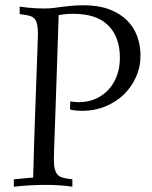

<svg xmlns="http://www.w3.org/2000/svg" viewBox="-20 -704 572 724"><path d="M201.2 -647Q199.2 -581.5 197 -517.6Q194.8 -453.6 192.9 -395.3Q190.9 -336.9 189.2 -286.6Q187.5 -236.3 186 -197.5Q184.6 -158.7 183.8 -133.8Q183.1 -108.9 183.1 -102.1Q183.1 -80.6 186.3 -67.6Q189.5 -54.7 195.6 -47.1Q201.7 -39.6 210.9 -36.1Q220.2 -32.7 231.9 -30.8L252.9 -27.8V0Q242.2 -1.5 227.1 -3.4Q214.4 -4.4 195.8 -5.6Q177.2 -6.8 152.8 -6.8Q127.9 -6.8 98.1 -5.4Q68.4 -3.9 32.2 0V-27.8Q44.9 -28.8 54.4 -29.8Q64 -30.8 72.3 -31.7Q80.6 -32.7 88.4 -33.2Q96.2 -33.7 105 -34.2Q106.4 -99.1 108.6 -162.6Q110.8 -226.1 112.8 -284.2Q114.7 -342.3 116.7 -392.6Q118.7 -442.9 119.9 -481.4Q121.1 -520 122.1 -544.9Q123 -569.8 123 -577.1Q123 -598.1 120.1 -611.3Q117.2 -624.5 111.3 -632.1Q105.5 -639.6 96.4 -642.8Q87.4 -646 75.2 -647.9L54.2 -650.9V-679.2Q67.9 -677.2 83.5 -675.3Q96.7 -673.8 113.5 -672.9Q130.4 -671.9 147.9 -671.9Q164.6 -671.9 179.9 -673.8Q195.3 -675.8 212.4 -678Q229.5 -680.2 249.5 -682.1Q269.5 -684.1 295.9 -684.1Q351.6 -684.1 392.1 -668.7Q432.6 -653.3 458.7 -627.4Q484.9 -601.6 497.3 -567.4Q509.8 -533.2 509.8 -495.1Q509.8 -450.7 492.4 -412.6Q475.1 -374.5 445.6 -346.4Q416 -318.4 376.2 -302.2Q336.4 -286.1 292 -286.1Q276.9 -286.1 264.9 -287.4Q252.9 -288.6 244.1 -291L245.1 -321.8Q261.2 -318.8 277.8 -318.8Q312 -318.8 340.3 -331.3Q368.7 -343.8 389.2 -366Q409.7 -388.2 420.9 -418.9Q432.1 -449.7 432.1 -485.8Q432.1 -564 388.4 -607.9Q344.7 -651.9 256.8 -651.9Q240.2 -651.9 227.1 -650.6Q213.9 -649.4 201.2 -647Z"/></svg>

Font: Simonetta
Style: Regular
Weight: 400
Designer: Gayaneh Bagdasaryan
Foundry: BrownFox
Version: Version 1.001